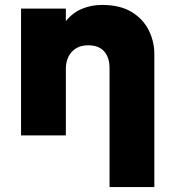

<svg xmlns="http://www.w3.org/2000/svg" viewBox="-20 -550 707 780"><path d="M425 210V-273Q425 -316.5 403.2 -341.2Q381.5 -366 337.5 -366Q309.5 -366 289.2 -353.8Q269 -341.5 258.2 -320Q247.5 -298.5 247.5 -270V0H65.5V-515H247.5V-464Q275 -498.5 313 -514.2Q351 -530 394 -530Q467.5 -530 514.5 -501.5Q561.5 -473 584.2 -427.2Q607 -381.5 607 -330V210Z"/></svg>

Font: Geologica Roman ExtraBold
Style: Regular
Weight: 800
Designer: Sindre Bremnes, Frode Helland
Foundry: Monokrom Skriftforlag AS
Version: Version 1.010;gftools[0.9.28]